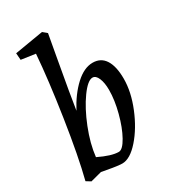

<svg xmlns="http://www.w3.org/2000/svg" viewBox="-190 -866 864 973"><g transform="rotate(-30 242.0 -379.5)"><path d="M133 -690 50 -702 47 -742 214 -770 238 -750 213 -611Q179 -423 166 -337Q206 -413 257 -460Q308 -507 358 -507Q406 -507 430.5 -468.5Q455 -430 455 -358Q455 -281 419.5 -194Q384 -107 332 -48Q280 11 234 11Q216 11 180 5Q144 -1 118 -6L53 11L27 -5Q59 -130 90.5 -337Q122 -544 133 -690ZM248 -49Q271 -49 298 -97.5Q325 -146 343.5 -216.5Q362 -287 362 -346Q362 -388 350.5 -415Q339 -442 320 -442Q292 -442 250.5 -384.5Q209 -327 175.5 -242.5Q142 -158 134 -84Q206 -49 248 -49Z"/></g></svg>

Font: Andada Pro Medium
Style: Italic
Weight: 500
Italic angle: -7°
Designer: Carolina Giovagnoli
Foundry: Huerta Tipografica
Version: Version 3.005; ttfautohint (v1.8.4)